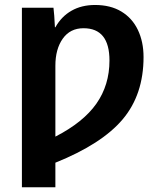

<svg xmlns="http://www.w3.org/2000/svg" viewBox="-20 -560 651 787"><path d="M568.4 -326.2Q568.4 -172.4 482.9 -71Q397.5 30.3 207 106.9V207.5H69.8V-528.3H199.2Q202.6 -502.4 205.1 -448.2H207Q231.9 -492.7 273.2 -516.1Q314.5 -539.6 369.6 -539.6Q433.1 -539.6 477.5 -512.7Q522 -485.8 545.2 -437.3Q568.4 -388.7 568.4 -326.2ZM428.7 -312Q428.7 -444.3 322.3 -444.3Q267.6 -444.3 237.3 -401.6Q207 -358.9 207 -290.5V0Q321.3 -58.6 375 -135Q428.7 -211.4 428.7 -312Z"/></svg>

Font: Liberation Sans
Style: Bold
Weight: 700
Designer: Steve Matteson
Foundry: Ascender Corporation
Version: Version 2.1.5